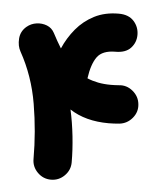

<svg xmlns="http://www.w3.org/2000/svg" viewBox="-53 -710 669 839"><g transform="rotate(5 281.5 -290.5)"><path d="M37.1 -572.3Q55.7 -587.9 79.8 -591.3Q104 -594.7 125.7 -586.2Q147.5 -577.6 158.7 -556.2Q167.5 -539.6 176.5 -523.4Q185.5 -507.3 195.3 -491.7Q215.8 -539.1 248.5 -578.4Q281.2 -617.7 327.4 -641.4Q373.5 -665 434.1 -665Q477.5 -665 500.5 -639.6Q523.4 -614.3 523.4 -579.6Q523.4 -546.4 501.2 -522.2Q479 -498 434.1 -498Q377 -498 354 -466.3Q331.1 -434.6 322.3 -371.6Q344.2 -362.3 370.1 -357.2Q396 -352.1 426.8 -352.1Q443.8 -352.1 461.9 -353.5Q495.6 -357.4 522.9 -335Q550.3 -312.5 553.7 -278.3Q557.6 -244.6 535.2 -217.5Q512.7 -190.4 478.5 -186.5Q466.3 -185.5 454.6 -184.8Q442.9 -184.1 431.6 -184.1Q329.6 -184.1 260.3 -229.5Q272.5 -174.8 279.1 -114.3Q285.6 -53.7 285.6 0Q285.6 34.2 261 58.8Q236.3 83.5 201.7 83.5Q167.5 83.5 142.8 58.8Q118.2 34.2 118.2 0Q118.2 -119.6 97.9 -240Q77.6 -360.4 20.5 -462.9Q7.3 -486.3 9.5 -518.6Q11.7 -550.8 37.1 -572.3Z"/></g></svg>

Font: Mikhak Black
Style: Regular
Weight: 900
Designer: Amin Abedi
Version: Version 3.3